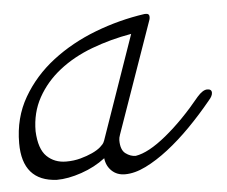

<svg xmlns="http://www.w3.org/2000/svg" viewBox="-61 -411 560 474"><g transform="rotate(-5 219.5 -174.0)"><path d="M426 -154Q440 -170 451 -170Q462 -170 462 -161Q462 -153 453 -143Q426 -110 397 -80.5Q368 -51 339 -28.5Q310 -6 282.5 7.5Q255 21 231 21Q211 21 198 8.5Q185 -4 183 -23Q157 -3 123.5 8.5Q90 20 62 20Q-23 16 -23 -78Q-23 -141 6 -191Q35 -241 82.5 -277.5Q130 -314 190 -337Q250 -360 313 -369H317Q325 -369 325 -361Q325 -357 324 -354L227 -78Q224 -70 224 -64Q224 -40 236 -31Q248 -22 261 -22Q293 -27 337.5 -63.5Q382 -100 426 -154ZM185 -63Q185 -64 186 -65L276 -323Q224 -314 177.5 -296.5Q131 -279 96 -251.5Q61 -224 40.5 -187Q20 -150 20 -104Q22 -60 41 -41.5Q60 -23 89 -23Q108 -23 124.5 -27.5Q141 -32 154 -38Q167 -44 175 -51Q183 -58 185 -63Z"/></g></svg>

Font: Discipuli Britannica
Style: Regular
Weight: 400
Designer: Peter Wiegel
Foundry: Peter Wiegel
Version: Version 0.001 2009